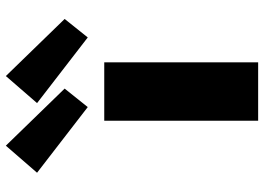

<svg xmlns="http://www.w3.org/2000/svg" viewBox="-140 -740 881 640"><g transform="rotate(-90 300.0 -420.5)"><path d="M217 -513H411.7V0H217ZM324.2 -645 262.6 -568 43.7 -737 133.9 -841ZM556.3 -645 494.7 -568 275.8 -737 366 -841Z"/></g></svg>

Font: Hussar
Style: BdWide
Weight: 700
Foundry: Cannot Into Space Fonts
Version: Version 2.00